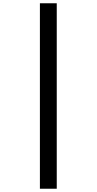

<svg xmlns="http://www.w3.org/2000/svg" viewBox="-20 -886 591 1174"><path d="M224 -866H327V268H224Z"/></svg>

Font: Noto Sans Telugu UI Condensed SemiBold
Style: Regular
Weight: 600
Width: 3
Designer: Jelle Bosma - Monotype Design Team
Foundry: Monotype Imaging Inc.
Version: Version 2.005